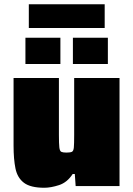

<svg xmlns="http://www.w3.org/2000/svg" viewBox="-20 -878 628 906"><path d="M189 8Q124 8 93 -15.5Q62 -39 53 -83Q44 -127 44 -191V-510H258V-241Q258 -200 260 -182.5Q262 -165 269.5 -161.5Q277 -158 293 -158Q311 -158 319 -161.5Q327 -165 328.5 -182.5Q330 -200 330 -241V-510H544V0H337L333 -57H323Q297 -17 258.5 -4.5Q220 8 189 8ZM100 -576V-700H265V-576ZM324 -576V-700H489V-576ZM116 -746V-858H474V-746Z"/></svg>

Font: Saira Black
Style: Regular
Weight: 900
Designer: Hector Gatti with collaboration of the Omnibus-Type team
Foundry: Omnibus-Type
Version: Version 1.100; ttfautohint (v1.8.3)